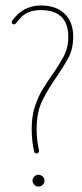

<svg xmlns="http://www.w3.org/2000/svg" viewBox="-20 -679 301 703"><path d="M123 -127Q123 -123 120.5 -120Q118 -117 114 -117Q111 -117 108.5 -118.5Q106 -120 105 -124Q101 -140 98.5 -162Q96 -184 96 -206Q96 -252 107.5 -288Q119 -324 136.5 -352.5Q154 -381 172 -406Q195 -439 212.5 -471Q230 -503 230 -545Q230 -593 204.5 -617.5Q179 -642 130 -642Q102 -642 84.5 -634Q67 -626 57 -615.5Q47 -605 41.5 -597.5Q36 -590 32 -590Q28 -590 25.5 -592Q23 -594 23 -598Q23 -600 25 -604Q65 -659 130 -659Q185 -659 216.5 -629Q248 -599 248 -545Q248 -498 228.5 -463.5Q209 -429 186 -396Q160 -359 137 -315Q114 -271 114 -206Q114 -186 116.5 -165Q119 -144 123 -127ZM121 4Q112 4 105.5 -2.5Q99 -9 99 -18Q99 -26 105.5 -32.5Q112 -39 121 -39Q130 -39 136.5 -32.5Q143 -26 143 -18Q143 -9 136.5 -2.5Q130 4 121 4Z"/></svg>

Font: Libertine-Super Thin
Style: Regular
Weight: 100
Designer: Bastien Sozeau
Foundry: NBR — Bastien Sozeau
Version: Version 2.003;gftools[0.9.33]